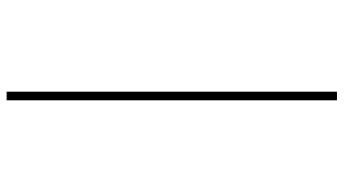

<svg xmlns="http://www.w3.org/2000/svg" viewBox="-249 -623 1038 580"><g transform="rotate(-90 270.0 -333.0)"><path d="M283 -832V166H257V-832Z"/></g></svg>

Font: Noto Sans Oriya Thin
Style: Regular
Weight: 100
Designer: Amélie Bonet and Sol Matas
Foundry: Google LLC
Version: Version 2.006; ttfautohint (v1.8.4.7-5d5b)